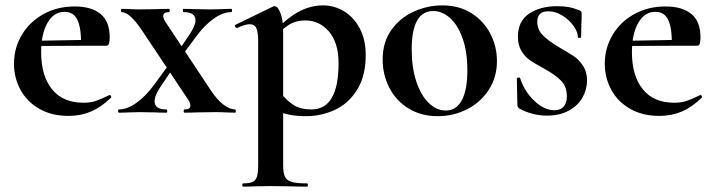

<svg xmlns="http://www.w3.org/2000/svg" viewBox="-20 -419 2655 714"><path d="M32 -182Q32 -240 61 -289Q90 -338 141.5 -366.5Q193 -395 258 -395Q320 -395 354 -367Q388 -339 388 -280Q388 -249 377 -249H281Q283 -310 269 -342.5Q255 -375 220 -375Q180 -375 156.5 -334Q133 -293 133 -225Q133 -137 173.5 -87Q214 -37 290 -37Q317 -37 336 -43.5Q355 -50 386 -65L388 -66Q390 -66 392.5 -62Q395 -58 393 -56Q356 -20 318 -4Q280 12 235 12Q172 12 126 -14.5Q80 -41 56 -85.5Q32 -130 32 -182ZM97 -267 316 -271V-249L98 -248Z M666 -12Q688 -12 688 -26Q688 -37 678 -51L510 -303Q463 -374 432 -374Q430 -374 430 -380Q430 -386 432 -386Q453 -386 463 -385L494 -384L564 -385Q580 -386 609 -386Q611 -386 611 -380Q611 -374 609 -374Q587 -374 587 -359Q587 -349 597 -335L764 -83Q788 -47 811.5 -29.5Q835 -12 854 -12Q857 -12 857 -6Q857 0 854 0L818 -1Q805 -2 781 -2L710 -1Q694 0 666 0Q663 0 663 -6Q663 -12 666 -12ZM422 -12Q453 -12 488 -37Q523 -62 554 -105L620 -195L634 -181L578 -98Q555 -65 555 -42Q555 -12 599 -12Q602 -12 602 -6Q602 0 599 0Q572 0 559 -1L499 -2L458 -1Q447 0 422 0Q419 0 419 -6Q419 -12 422 -12ZM627 -205 683 -288Q707 -323 707 -344Q707 -374 662 -374Q660 -374 660 -380Q660 -386 662 -386Q689 -386 703 -385L763 -384L804 -385Q815 -386 840 -386Q843 -386 843 -380Q843 -374 840 -374Q809 -374 774 -349Q739 -324 708 -281L641 -191Z M884 263Q908 263 919.5 257.5Q931 252 935.5 238Q940 224 940 194V-269Q940 -301 933 -315Q926 -329 908 -329Q892 -329 862 -315H860Q857 -315 854.5 -320Q852 -325 854 -326L996 -395Q998 -396 1001 -396Q1013 -396 1023 -370.5Q1033 -345 1033 -303V194Q1033 224 1039.5 238Q1046 252 1064.5 257.5Q1083 263 1122 263Q1125 263 1125 269Q1125 275 1122 275Q1085 275 1064 274L985 273L926 274Q911 275 884 275Q881 275 881 269Q881 263 884 263ZM987 -12 1022 -75Q1047 -44 1072.5 -28Q1098 -12 1138 -12Q1239 -12 1239 -184Q1239 -260 1203.5 -301.5Q1168 -343 1115 -343Q1080 -343 1054 -326.5Q1028 -310 998 -276L988 -288Q1039 -346 1085.5 -372.5Q1132 -399 1181 -399Q1223 -399 1259.5 -377Q1296 -355 1318 -313Q1340 -271 1340 -215Q1340 -135 1307 -83.5Q1274 -32 1223.5 -9.5Q1173 13 1119 13Q1083 13 1056 7.5Q1029 2 987 -12Z M1403 -198Q1403 -263 1436 -308.5Q1469 -354 1520 -376.5Q1571 -399 1625 -399Q1687 -399 1733 -370Q1779 -341 1803.5 -293.5Q1828 -246 1828 -192Q1828 -132 1798 -85.5Q1768 -39 1717.5 -13Q1667 13 1608 13Q1546 13 1499.5 -15.5Q1453 -44 1428 -92.5Q1403 -141 1403 -198ZM1718 -157Q1718 -227 1700 -277Q1682 -327 1653 -352.5Q1624 -378 1591 -378Q1511 -378 1511 -235Q1511 -168 1528 -116.5Q1545 -65 1574 -36.5Q1603 -8 1638 -8Q1677 -8 1697.5 -46.5Q1718 -85 1718 -157Z M2058 -244Q2096 -222 2114.5 -209.5Q2133 -197 2148 -174.5Q2163 -152 2163 -120Q2163 -86 2146 -56Q2129 -26 2095 -7.5Q2061 11 2014 11Q1959 11 1910 -16Q1904 -22 1904 -28L1902 -127Q1902 -130 1907.5 -130.5Q1913 -131 1914 -129Q1930 -79 1967 -44Q2004 -9 2042 -9Q2063 -9 2075.5 -22Q2088 -35 2088 -60Q2088 -97 2067 -118.5Q2046 -140 2005 -163Q1970 -182 1952 -194Q1934 -206 1920 -228Q1906 -250 1906 -282Q1906 -341 1948 -368.5Q1990 -396 2051 -396Q2074 -396 2092.5 -393Q2111 -390 2134 -381Q2143 -378 2143 -370Q2143 -345 2142 -331L2141 -281Q2141 -278 2135 -278Q2129 -278 2129 -281Q2129 -300 2113 -322.5Q2097 -345 2071.5 -361Q2046 -377 2019 -377Q1978 -377 1978 -338Q1978 -309 1998.5 -288Q2019 -267 2058 -244Z M2229 -182Q2229 -240 2258 -289Q2287 -338 2338.5 -366.5Q2390 -395 2455 -395Q2517 -395 2551 -367Q2585 -339 2585 -280Q2585 -249 2574 -249H2478Q2480 -310 2466 -342.5Q2452 -375 2417 -375Q2377 -375 2353.5 -334Q2330 -293 2330 -225Q2330 -137 2370.5 -87Q2411 -37 2487 -37Q2514 -37 2533 -43.5Q2552 -50 2583 -65L2585 -66Q2587 -66 2589.5 -62Q2592 -58 2590 -56Q2553 -20 2515 -4Q2477 12 2432 12Q2369 12 2323 -14.5Q2277 -41 2253 -85.5Q2229 -130 2229 -182ZM2294 -267 2513 -271V-249L2295 -248Z"/></svg>

Font: Cormorant Garamond
Style: Bold
Weight: 700
Designer: Christian Thalmann (Catharsis Fonts)
Foundry: Catharsis Fonts
Version: Version 4.000